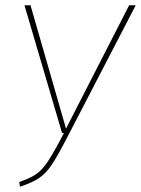

<svg xmlns="http://www.w3.org/2000/svg" viewBox="-20 -701 536 730"><path d="M243 -193Q202 -113 179 -78Q156 -43 130 -25Q104 -7 56 9L53 -9Q94 -23 117 -38.5Q140 -54 162.5 -88Q185 -122 223 -195H216L73 -681H96L231 -212L471 -681H496Z"/></svg>

Font: Fira Sans Condensed Thin
Style: Italic
Weight: 250
Width: 3
Italic angle: -8°
Designer: Carrois Corporate & Edenspiekermann AG
Foundry: Carrois Corporate GbR & Edenspiekermann AG
Version: Version 4.203